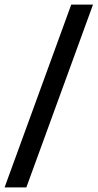

<svg xmlns="http://www.w3.org/2000/svg" viewBox="-26 -763 426 838"><path d="M285 -743 -6 55H89L380 -743Z"/></svg>

Font: Saira UNSAM Medium
Style: Regular
Weight: 500
Designer: Hector Gatti with collaboration of the Omnibus-Type team
Foundry: Omnibus-Type
Version: Version 0.072;PS 000.072;hotconv 1.0.88;makeotf.lib2.5.64775